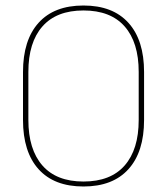

<svg xmlns="http://www.w3.org/2000/svg" viewBox="-20 -668 606 697"><path d="M283 9Q176.5 9 120 -53.8Q63.5 -116.5 63.5 -232.5V-406.5Q63.5 -522.5 120 -585.2Q176.5 -648 283 -648Q389.5 -648 446.2 -585.2Q503 -522.5 503 -406.5V-232.5Q503 -116.5 446.2 -53.8Q389.5 9 283 9ZM283 -9Q381.5 -9 432.5 -67.2Q483.5 -125.5 483.5 -232.5V-407Q483.5 -514 432.5 -572Q381.5 -630 283 -630Q185 -630 134 -572Q83 -514 83 -407V-232.5Q83 -125.5 134 -67.2Q185 -9 283 -9Z"/></svg>

Font: Anek Tamil Thin
Style: Regular
Weight: 250
Designer: Aadarsh Rajan (Tamil), Yesha Goshar (Latin)
Foundry: Ek Type
Version: Version 1.003